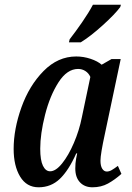

<svg xmlns="http://www.w3.org/2000/svg" viewBox="-20 -786 559 816"><path d="M38 -153Q38 -237 71 -329.5Q104 -422 165 -484Q226 -546 304 -546Q335 -546 365 -536Q395 -526 412 -511L454 -535H493L426 -218Q407 -131 407 -103Q407 -81 414.5 -69Q422 -57 434 -57Q444 -57 454.5 -63Q465 -69 481 -81L496 -47Q468 -22 439 -6Q410 10 373 10Q340 10 320 -11Q300 -32 300 -70Q300 -93 303.5 -111.5Q307 -130 308 -134H304Q272 -62 234.5 -26Q197 10 144 10Q93 10 65.5 -35.5Q38 -81 38 -153ZM328 -288 364 -459Q357 -475 343 -484Q329 -493 312 -493Q265 -493 228.5 -436Q192 -379 171.5 -298Q151 -217 151 -154Q151 -105 162.5 -81.5Q174 -58 193 -58Q217 -58 244 -91.5Q271 -125 294 -178.5Q317 -232 328 -288ZM276 -619Q301 -651 329 -691.5Q357 -732 375 -766H494L491 -756Q469 -726 416.5 -678.5Q364 -631 323 -606H273Z"/></svg>

Font: Noto Serif CondSemiBold
Style: Italic
Weight: 600
Width: 3
Italic angle: -12°
Designer: Monotype Design Team
Foundry: Monotype Imaging Inc.
Version: Version 1.001